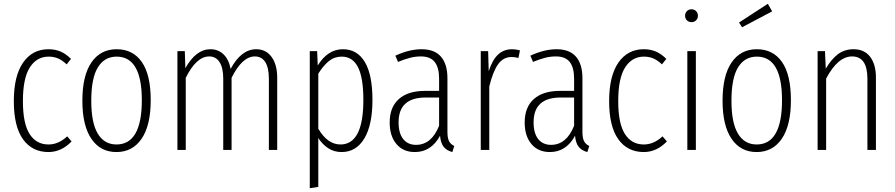

<svg xmlns="http://www.w3.org/2000/svg" viewBox="-20 -792 4729 1014"><path d="M355 -481 332 -452Q310 -473 287.5 -483Q265 -493 237 -493Q174 -493 137.5 -436Q101 -379 101 -258Q101 -139 136.5 -84Q172 -29 236 -29Q289 -29 335 -72L358 -45Q304 11 236 11Q150 11 101.5 -56.5Q53 -124 53 -258Q53 -391 102 -461.5Q151 -532 236 -532Q271 -532 299.5 -520Q328 -508 355 -481Z M776 -263Q776 -130 728 -59.5Q680 11 595 11Q510 11 462.5 -59Q415 -129 415 -260Q415 -393 463 -462.5Q511 -532 596 -532Q682 -532 729 -464.5Q776 -397 776 -263ZM462 -260Q462 -143 496.5 -86Q531 -29 595 -29Q729 -29 729 -263Q729 -493 596 -493Q532 -493 497 -436.5Q462 -380 462 -260Z M1444 -382V0H1400V-376Q1400 -434 1381 -464Q1362 -494 1326 -494Q1259 -494 1203 -381V0H1159V-376Q1159 -434 1139.5 -464Q1120 -494 1085 -494Q1017 -494 961 -381V0H917V-522H956L959 -432Q1015 -532 1091 -532Q1133 -532 1161 -504.5Q1189 -477 1198 -428Q1254 -532 1333 -532Q1385 -532 1414.5 -491Q1444 -450 1444 -382Z M1947 -264Q1947 -132 1904 -60.5Q1861 11 1784 11Q1744 11 1713 -9.5Q1682 -30 1661 -63V195L1616 202V-522H1655L1658 -446Q1711 -532 1791 -532Q1866 -532 1906.5 -465Q1947 -398 1947 -264ZM1899 -264Q1899 -382 1870.5 -437.5Q1842 -493 1785 -493Q1746 -493 1717 -469.5Q1688 -446 1661 -403V-112Q1710 -29 1778 -29Q1899 -29 1899 -264Z M2379 -21 2369 11Q2338 3 2322.5 -17.5Q2307 -38 2304 -75Q2257 11 2171 11Q2109 11 2073.5 -31.5Q2038 -74 2038 -145Q2038 -226 2086.5 -269Q2135 -312 2224 -312H2299V-376Q2299 -435 2276 -464.5Q2253 -494 2203 -494Q2173 -494 2144.5 -486.5Q2116 -479 2082 -465L2068 -498Q2142 -532 2206 -532Q2275 -532 2309 -492.5Q2343 -453 2343 -379V-96Q2343 -63 2351.5 -46.5Q2360 -30 2379 -21ZM2299 -128V-277H2228Q2085 -277 2085 -146Q2085 -88 2109.5 -57.5Q2134 -27 2177 -27Q2259 -27 2299 -128Z M2726 -526 2718 -486Q2698 -491 2682 -491Q2638 -491 2610.5 -452.5Q2583 -414 2564 -335V0H2519V-522H2558L2561 -416Q2580 -475 2610 -503.5Q2640 -532 2685 -532Q2704 -532 2726 -526Z M3092 -21 3082 11Q3051 3 3035.5 -17.5Q3020 -38 3017 -75Q2970 11 2884 11Q2822 11 2786.5 -31.5Q2751 -74 2751 -145Q2751 -226 2799.5 -269Q2848 -312 2937 -312H3012V-376Q3012 -435 2989 -464.5Q2966 -494 2916 -494Q2886 -494 2857.5 -486.5Q2829 -479 2795 -465L2781 -498Q2855 -532 2919 -532Q2988 -532 3022 -492.5Q3056 -453 3056 -379V-96Q3056 -63 3064.5 -46.5Q3073 -30 3092 -21ZM3012 -128V-277H2941Q2798 -277 2798 -146Q2798 -88 2822.5 -57.5Q2847 -27 2890 -27Q2972 -27 3012 -128Z M3499 -481 3476 -452Q3454 -473 3431.5 -483Q3409 -493 3381 -493Q3318 -493 3281.5 -436Q3245 -379 3245 -258Q3245 -139 3280.5 -84Q3316 -29 3380 -29Q3433 -29 3479 -72L3502 -45Q3448 11 3380 11Q3294 11 3245.5 -56.5Q3197 -124 3197 -258Q3197 -391 3246 -461.5Q3295 -532 3380 -532Q3415 -532 3443.5 -520Q3472 -508 3499 -481Z M3655 -522V0H3610V-522ZM3666 -709Q3666 -695 3656.5 -685Q3647 -675 3632 -675Q3617 -675 3607.5 -685Q3598 -695 3598 -709Q3598 -723 3607.5 -733Q3617 -743 3632 -743Q3647 -743 3656.5 -733Q3666 -723 3666 -709Z M4157 -263Q4157 -130 4109 -59.5Q4061 11 3976 11Q3891 11 3843.5 -59Q3796 -129 3796 -260Q3796 -393 3844 -462.5Q3892 -532 3977 -532Q4063 -532 4110 -464.5Q4157 -397 4157 -263ZM3843 -260Q3843 -143 3877.5 -86Q3912 -29 3976 -29Q4110 -29 4110 -263Q4110 -493 3977 -493Q3913 -493 3878 -436.5Q3843 -380 3843 -260ZM4035 -772 4058 -732 3899 -648 3883 -673Z M4606 -382V0H4561V-376Q4561 -494 4480 -494Q4405 -494 4343 -377V0H4298V-522H4337L4341 -429Q4370 -479 4405 -505.5Q4440 -532 4488 -532Q4545 -532 4575.5 -492Q4606 -452 4606 -382Z"/></svg>

Font: Fira Sans Extra Condensed ExtraLight
Style: Regular
Weight: 275
Width: 1
Designer: Carrois Corporate & Edenspiekermann AG
Foundry: Carrois Corporate GbR & Edenspiekermann AG
Version: Version 4.203